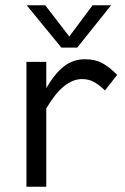

<svg xmlns="http://www.w3.org/2000/svg" viewBox="-20 -706 473 726"><path d="M80 0V-472H155V-373Q188 -429 222.5 -455.5Q257 -482 301 -482Q339 -482 365.5 -468Q392 -454 423 -423L377 -364Q354 -386 334.5 -396.5Q315 -407 290 -407Q220 -407 155 -296V0ZM212 -526 81 -686H151L242 -568L330 -686H400L272 -526Z"/></svg>

Font: Madhuban Light
Style: Regular
Weight: 300
Designer: jaikishan Patel
Foundry: MagicType
Version: Version 1.000